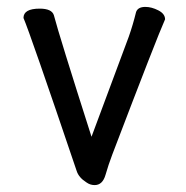

<svg xmlns="http://www.w3.org/2000/svg" viewBox="-20 -512 540 556"><path d="M254 24Q241 24 230 16Q208 2 202 -17Q67 -416 48 -460Q48 -487 95 -487Q130 -487 136 -468Q151 -410 245 -116L353 -406Q365 -440 374 -477Q379 -492 401 -492Q419 -492 438.5 -482Q458 -472 458 -456Q435 -405 305 -64Q294 -35 285.5 -5.5Q277 24 254 24Z"/></svg>

Font: LXGW WenKai Mono TC
Style: Bold
Weight: 700
Designer: LXGW / Fontworks Inc.
Foundry: LXGW / Fontworks Inc.
Version: Version 1.330